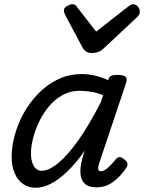

<svg xmlns="http://www.w3.org/2000/svg" viewBox="-20 -868 679 905"><path d="M148 17Q114 17 88.5 -1Q63 -19 49 -52Q35 -85 35 -130Q35 -176 49 -229Q63 -282 91 -333Q119 -384 159.5 -426Q200 -468 252 -493.5Q304 -519 368 -519Q396 -519 428 -511.5Q460 -504 490 -490L491 -494Q496 -508 506 -511.5Q516 -515 533 -515Q564 -515 572.5 -505.5Q581 -496 574 -476L449 -103Q443 -85 442.5 -76Q442 -67 446 -64Q450 -61 455 -61Q465 -61 475.5 -67.5Q486 -74 498.5 -86.5Q511 -99 525 -116Q533 -126 541 -127.5Q549 -129 560 -121Q576 -111 579.5 -101Q583 -91 578 -81Q569 -66 549 -43Q529 -20 500.5 -2.5Q472 15 435 15Q398 15 380.5 -1.5Q363 -18 360 -43Q357 -68 362.5 -96Q368 -124 376 -148Q378 -150 378.5 -152.5Q379 -155 380 -158Q338 -99 297.5 -60Q257 -21 219.5 -2Q182 17 148 17ZM126 -146Q126 -121 132 -102Q138 -83 149.5 -73Q161 -63 176 -63Q211 -63 256 -100.5Q301 -138 351.5 -210Q402 -282 455 -386L466 -419Q434 -432 405.5 -436Q377 -440 354 -440Q311 -440 275 -420Q239 -400 211.5 -367.5Q184 -335 165 -295.5Q146 -256 136 -217Q126 -178 126 -146ZM608 -848Q620 -848 629.5 -837Q639 -826 639 -814Q639 -804 635.5 -798.5Q632 -793 628 -789L469 -640Q455 -627 441.5 -622.5Q428 -618 411 -618Q398 -618 387 -624.5Q376 -631 369 -644L288 -796Q284 -804 282.5 -809.5Q281 -815 281 -819Q281 -831 296 -839.5Q311 -848 320 -848Q331 -848 336.5 -843Q342 -838 346 -831L433 -719L579 -833Q586 -838 592.5 -843Q599 -848 608 -848Z"/></svg>

Font: Playwrite CA
Style: Regular
Weight: 400
Designer: Veronika Burian, José Scaglione
Foundry: TypeTogether
Version: Version 1.002